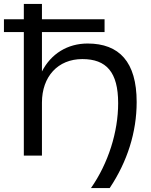

<svg xmlns="http://www.w3.org/2000/svg" viewBox="-46 -790 767 975"><path d="M485 -627V-692H167V-770H75V-692H-26V-627H75V0H167V-269C167 -401 248 -490 372 -490C494 -490 554 -424 554 -266C554 -120 504 39 416 165H511C601 30 648 -119 648 -272C648 -476 559 -569 399 -569C297 -569 213 -517 167 -427V-627Z"/></svg>

Font: Bounded Light
Style: Regular
Weight: 300
Designer: Vlad Churkin
Version: Version 3.0